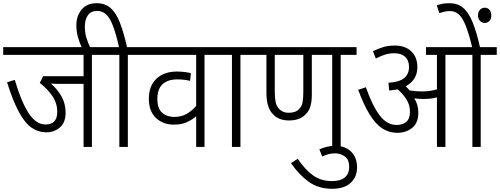

<svg xmlns="http://www.w3.org/2000/svg" viewBox="-20 -916 3117 1197"><path d="M553 -574V0H501V-393H355Q339 -393 324 -393.5Q309 -394 297 -395Q339 -359 364 -314Q389 -269 389 -214Q389 -152 353.5 -121.5Q318 -91 268 -91Q219 -91 177.5 -119.5Q136 -148 98.5 -216.5Q61 -285 24 -403L72 -418Q115 -275 160.5 -207.5Q206 -140 264 -140Q337 -140 337 -219Q337 -273 306 -318Q275 -363 228 -399L249 -441H501V-574H0V-622H653V-574Z M492 -615Q476 -649 466 -684Q456 -719 456 -758Q456 -817 489 -856.5Q522 -896 583 -896Q635 -896 669 -866.5Q703 -837 727 -776Q751 -715 772 -622H876V-574H777V0H724V-574H639V-622H722Q703 -706 684 -755.5Q665 -805 641.5 -826.5Q618 -848 587 -848Q547 -848 528 -821Q509 -794 509 -751Q509 -711 519 -679.5Q529 -648 544 -615Z M1355 -574H1255V0H1203V-191Q1180 -171 1146.5 -155Q1113 -139 1064 -139Q996 -139 952 -181Q908 -223 908 -300Q908 -382 956 -426Q1004 -470 1083 -470Q1107 -470 1131 -467Q1155 -464 1170 -460L1165 -412Q1149 -416 1129 -418.5Q1109 -421 1085 -421Q1026 -421 993.5 -391Q961 -361 961 -300Q961 -239 991 -213Q1021 -187 1066 -187Q1110 -187 1143.5 -206Q1177 -225 1203 -256V-574H862V-622H1355Z M1479 -574V0H1426V-574H1341V-622H1578V-574Z M2104 -574V0H2051V-574H1924V-326Q1924 -281 1914.5 -251Q1905 -221 1883 -201Q1848 -165 1782 -165Q1716 -165 1681 -205Q1641 -245 1641 -338V-574H1564V-622H2203V-574ZM1781 -213Q1824 -213 1844 -236Q1861 -251 1866 -277Q1871 -303 1871 -345V-574H1693V-344Q1693 -305 1698.5 -279.5Q1704 -254 1719 -238Q1729 -227 1744 -220Q1759 -213 1781 -213Z M1971 15Q1994 5 2018.5 -1Q2043 -7 2069 -7Q2132 -7 2169 29.5Q2206 66 2206 128Q2206 187 2166 224Q2126 261 2051 261Q1964 261 1903.5 216.5Q1843 172 1794 101L1836 74Q1883 143 1932.5 178Q1982 213 2049 213Q2103 213 2130 190Q2157 167 2157 125Q2157 79 2130 59.5Q2103 40 2070 40Q2047 40 2028 45Q2009 50 1989 60Z M2588 -214Q2588 -149 2549.5 -118.5Q2511 -88 2458 -88Q2406 -88 2364.5 -114.5Q2323 -141 2286 -200Q2249 -259 2213 -356L2261 -372Q2302 -256 2347 -196.5Q2392 -137 2453 -137Q2489 -137 2512.5 -156Q2536 -175 2536 -219Q2536 -261 2514 -296Q2492 -331 2459 -359Q2434 -354 2406 -352L2402 -400Q2469 -404 2499.5 -429Q2530 -454 2530 -498Q2530 -540 2505.5 -562Q2481 -584 2440 -584Q2408 -584 2380.5 -575.5Q2353 -567 2323 -551L2305 -597Q2336 -612 2368 -622Q2400 -632 2441 -632Q2507 -632 2544.5 -595.5Q2582 -559 2582 -498Q2582 -417 2509 -378Q2522 -366 2534 -352Q2553 -349 2572 -347.5Q2591 -346 2609 -346Q2635 -346 2657.5 -349Q2680 -352 2704 -359V-574H2636V-622H3077V-574H2977V0H2925V-574H2757V0H2704V-309Q2683 -303 2661.5 -301Q2640 -299 2617 -299Q2590 -299 2563 -303Q2575 -284 2581.5 -261.5Q2588 -239 2588 -214ZM2925 -615Q2904 -704 2884 -754.5Q2864 -805 2840.5 -826Q2817 -847 2786 -847Q2766 -847 2749.5 -843Q2733 -839 2719 -834L2703 -883Q2721 -889 2739.5 -892.5Q2758 -896 2783 -896Q2832 -896 2866 -868.5Q2900 -841 2925.5 -779.5Q2951 -718 2974 -615ZM2960 -820Q2960 -841 2972 -854.5Q2984 -868 3002 -868Q3021 -868 3032 -854.5Q3043 -841 3043 -820Q3043 -798 3031.5 -785.5Q3020 -773 3002 -773Q2985 -773 2972.5 -786Q2960 -799 2960 -820Z"/></svg>

Font: Noto Sans SemiCondensed Light
Style: Italic
Weight: 300
Width: 4
Italic angle: -12°
Designer: Monotype Design Team
Foundry: Monotype Imaging Inc.
Version: Version 2.013; ttfautohint (v1.8.4.7-5d5b)